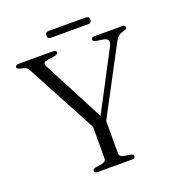

<svg xmlns="http://www.w3.org/2000/svg" viewBox="-144 -928 960 1044"><g transform="rotate(-20 336.0 -406.0)"><path d="M373.5 -231 317 -213.5 88 -642Q81.5 -655.5 75 -660.8Q68.5 -666 57.5 -668.5L40 -672.5Q28.5 -675.5 24.8 -678.8Q21 -682 21 -687Q21 -693.5 26 -696.8Q31 -700 41 -700H236Q246 -700 252 -696.8Q258 -693.5 258 -687Q258 -676 235 -672L200.5 -667Q179.5 -663.5 174.5 -656.8Q169.5 -650 176.5 -636L371 -263.5L342.5 -245L538.5 -617.5Q550 -638.5 545 -651Q540 -663.5 516 -667.5L476.5 -673Q468.5 -674.5 464.2 -678Q460 -681.5 460 -687Q460 -693.5 465 -696.8Q470 -700 479 -700H637Q647 -700 652.2 -696.8Q657.5 -693.5 657.5 -687Q657.5 -682 653.8 -678.8Q650 -675.5 638 -672.5L630.5 -670Q620 -667.5 612 -662.2Q604 -657 596 -646.5Q588 -636 578 -616ZM303 -252.5H381V-58Q381 -48 387.5 -41.8Q394 -35.5 405.5 -33.5L443.5 -27.5Q460 -24 460 -13Q460 -7 455.8 -3.5Q451.5 0 441.5 0H242.5Q233 0 228.8 -3.5Q224.5 -7 224.5 -13Q224.5 -24 241 -27.5L278.5 -33.5Q290.5 -35.5 296.8 -41.8Q303 -48 303 -58ZM234 -792Q234 -802 239.2 -807Q244.5 -812 254.5 -812H469Q478.5 -812 483.8 -807Q489 -802 489 -792.5Q489 -782.5 483.8 -777.8Q478.5 -773 469 -773H254.5Q244.5 -773 239.2 -777.8Q234 -782.5 234 -792Z"/></g></svg>

Font: Fraunces Light
Style: Regular
Weight: 300
Version: Version 1.000;[b76b70a41]